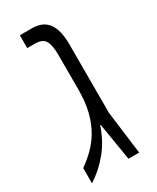

<svg xmlns="http://www.w3.org/2000/svg" viewBox="-160 -639 574 700"><g transform="rotate(-30 127.0 -288.5)"><path d="M10 11V-53Q43 -77 63 -98Q83 -119 97 -142Q118 -177 128 -218Q138 -259 138 -309V-455Q138 -497 127 -515.5Q116 -534 85 -534H52V-588H103Q149 -588 170.5 -558.5Q192 -529 192 -468V-181L215 0H170L144 -158H142Q123 -101 88.5 -59Q54 -17 10 11Z"/></g></svg>

Font: Noto Sans Hebrew ExtraCondensed Light
Style: Regular
Weight: 300
Width: 2
Designer: Monotype Design Team
Foundry: Monotype Imaging Inc.
Version: Version 2.004; ttfautohint (v1.8.4.7-5d5b)